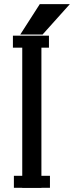

<svg xmlns="http://www.w3.org/2000/svg" viewBox="-20 -924 363 944"><path d="M183.6 -710.9V0H89.4V-710.9ZM43.5 -689.5V-748.5H220.7V-689.5ZM48.3 -0.5V-59.6H225.6V-0.5ZM79.7 -754.3 175.6 -903.7H323.4L189.4 -754.3Z"/></svg>

Font: Vazirmatn
Style: Regular
Weight: 400
Designer: Saber Rastikerdar
Foundry: Saber Rastikerdar
Version: Version 33.003;September 2, 2022;FontCreator 14.0.0.2862 64-